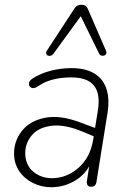

<svg xmlns="http://www.w3.org/2000/svg" viewBox="-20 -778 534 806"><path d="M39 -134Q39 -187 72.5 -229Q106 -271 168.5 -283.5Q231 -296 314 -265L395 -235L390 -199L330 -224Q252 -257 196.5 -250Q141 -243 113.5 -210Q86 -177 86 -136Q86 -86 119 -58Q152 -30 198 -30Q260 -30 309.5 -73.5Q359 -117 371 -191L391 -315Q402 -383 375 -418Q348 -453 279 -453Q246 -453 217.5 -447.5Q189 -442 163 -430Q150 -422 136 -414Q123 -405 112 -409.5Q101 -414 101.5 -426.5Q102 -439 116 -448Q150 -470 192.5 -481Q235 -492 281 -492Q339 -492 376 -469.5Q413 -447 427 -404.5Q441 -362 431 -302L385 -15Q384 -5 378 0.5Q372 6 362 6Q352 6 347.5 -1Q343 -8 345 -19L360 -116H370Q351 -56 302 -24Q253 8 195 8Q154 8 118 -10Q82 -28 60.5 -60Q39 -92 39 -134ZM396 -553 319 -710 204 -552Q198 -544 188.5 -543.5Q179 -543 175 -550Q171 -557 178 -567L291 -740Q298 -751 305.5 -754.5Q313 -758 323 -758Q332 -758 338.5 -754Q345 -750 349 -740L425 -565Q429 -555 423.5 -549Q418 -543 409 -544Q400 -545 396 -553Z"/></svg>

Font: SN Pro Thin
Style: Italic
Weight: 200
Italic angle: -9°
Designer: Tobias Whetton
Foundry: Supernotes
Version: Version 1.003;Glyphs 3.3 (3324)